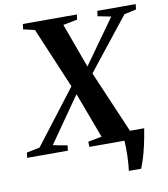

<svg xmlns="http://www.w3.org/2000/svg" viewBox="-123 -824 942 1076"><g transform="rotate(-10 348.0 -286.0)"><path d="M522.5 171Q525 154.5 526.5 132.5Q528 110.5 528.8 87Q529.5 63.5 529.2 41Q529 18.5 527.5 0L491.5 -49.5H648.5Q639.5 6.5 630 47.8Q620.5 89 611 118.8Q601.5 148.5 592.5 171ZM-26 0 -22.5 -29.5 52 -44.5 301.5 -369.5 386 -432.5 575.5 -698 500 -713 504 -743H722.5L719 -713L650.5 -698L405 -388L321 -322L127.5 -45L209 -29.5L205.5 0ZM328 0 327 -29.5 405 -44.5 304.5 -313 290 -346.5 141.5 -698 76.5 -713 80.5 -743H388L383.5 -714L303 -698.5L398 -438.5L414 -407.5L569.5 -45L638.5 -29.5L635 0Z"/></g></svg>

Font: Merriweather 96pt
Style: Bold Italic
Weight: 700
Italic angle: -7.8°
Version: Version 2.101